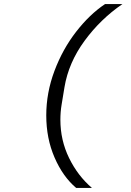

<svg xmlns="http://www.w3.org/2000/svg" viewBox="-20 -780 640 938"><path d="M493 -760H578Q471 -687 393 -580.5Q315 -474 295 -354L281 -269Q275 -233 275 -195Q275 -95 317.5 -8Q360 79 429 138H352Q287 83 246.5 -10.5Q206 -104 206 -216Q206 -327 246 -433.5Q286 -540 352 -625Q418 -710 493 -760Z"/></svg>

Font: iA Writer Mono V
Style: Regular
Weight: 400
Italic angle: -9.5°
Designer: Mike Abbink, Paul van der Laan, Pieter van Rosmalen
Foundry: Bold Monday
Version: Version 2.000